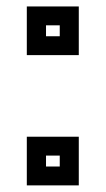

<svg xmlns="http://www.w3.org/2000/svg" viewBox="-20 -560 319 580"><path d="M61 -393.5V-540.5H218V-393.5ZM119 -450.5H160.5V-483.5H119ZM61 0V-147H218V0ZM119 -57H160.5V-90H119Z"/></svg>

Font: Tourney SemiBold
Style: Regular
Weight: 600
Version: Version 1.015